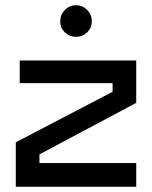

<svg xmlns="http://www.w3.org/2000/svg" viewBox="-20 -710 578 730"><path d="M55 -480H498V-319L130 -123V-90H498V0H40V-169L408 -361V-394H55ZM209 -629Q209 -654 226.5 -672Q244 -690 269 -690Q294 -690 311.5 -672Q329 -654 329 -629Q329 -604 311.5 -587Q294 -570 269 -570Q244 -570 226.5 -587Q209 -604 209 -629Z"/></svg>

Font: Violet Sans
Style: Regular
Weight: 400
Designer: Calvin Waterman
Foundry: Violet Office
Version: Version 1.013